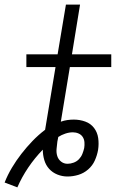

<svg xmlns="http://www.w3.org/2000/svg" viewBox="-22 -755 542 830"><path d="M53 55 -2 34Q11 1 29.5 -30Q48 -61 70.5 -90Q93 -119 118.5 -145.5Q144 -172 173 -194L218 -465H92V-520H227L263 -735H324L289 -520H459V-465H280L241 -229Q255 -234 269 -236Q283 -238 297 -238Q323 -238 346.5 -229.5Q370 -221 384.5 -202Q399 -183 402.5 -158Q406 -133 402 -107Q398 -84 388 -61.5Q378 -39 359 -22.5Q340 -6 316.5 1Q293 8 270 8Q247 8 226 -0.5Q205 -9 190.5 -25Q176 -41 169.5 -63Q163 -85 163 -108Q128 -72 100 -30.5Q72 11 53 55ZM270 -47Q283 -47 296.5 -52Q310 -57 319.5 -67Q329 -77 334 -89.5Q339 -102 342 -115Q344 -128 343 -140.5Q342 -153 335.5 -163Q329 -173 317.5 -178Q306 -183 293 -183Q293 -183 293 -183Q293 -183 293 -183Q277 -183 260.5 -177.5Q244 -172 230 -163Q229 -158 228 -153Q227 -148 226 -143Q224 -127 222.5 -111Q221 -95 225.5 -80.5Q230 -66 242 -56.5Q254 -47 270 -47Z"/></svg>

Font: Iosevka SS04 Light
Style: Italic
Weight: 300
Italic angle: -9°
Monospace: yes
Designer: Belleve Invis
Foundry: Belleve Invis
Version: Version 19.0.0; ttfautohint (v1.8.4)